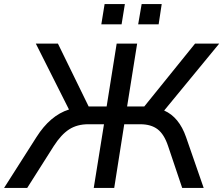

<svg xmlns="http://www.w3.org/2000/svg" viewBox="-52 -918 1091 938"><path d="M-32 0 126 -248Q193 -354 285 -383L123 -705H231L381 -398H469L518 -705H618L569 -398H653L901 -705H1019L750 -378Q823 -346 857 -248L943 0H838L769 -205Q750 -262 718 -286.5Q686 -311 633 -311H555L506 0H406L456 -311H379Q325 -311 286 -286Q247 -261 211 -205L81 0ZM623 -799 640 -898H738L723 -799ZM443 -799 459 -898H558L542 -799Z"/></svg>

Font: Nunito Sans SemiBold
Style: Italic
Weight: 600
Italic angle: -9°
Designer: Vernon Adams
Foundry: Vernon Adams
Version: Version 3.006; ttfautohint (v1.8.3)